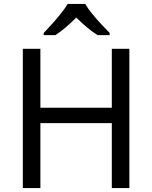

<svg xmlns="http://www.w3.org/2000/svg" viewBox="-20 -964 781 984"><path d="M643 0H553V-333H187V0H97V-714H187V-412H553V-714H643ZM417 -944Q429 -922 451.5 -894.5Q474 -867 498.5 -840.5Q523 -814 542 -795V-784H480Q454 -800 426 -823.5Q398 -847 371 -874Q344 -847 317 -824Q290 -801 264 -784H204V-795Q223 -815 246.5 -841Q270 -867 292 -894.5Q314 -922 327 -944Z"/></svg>

Font: Noto IKEA Latin
Style: Regular
Weight: 400
Designer: Monotype Design Team
Foundry: Monotype Imaging Inc.
Version: Version 1.0